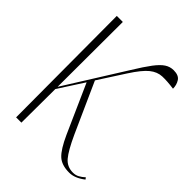

<svg xmlns="http://www.w3.org/2000/svg" viewBox="-165 -628 720 720"><g transform="rotate(45 194.5 -268.5)"><path d="M40 0 38 -536H70L69 -191L218 -429Q245 -473 263.5 -497.5Q282 -522 298 -532.5Q314 -543 333 -543Q360 -543 370 -527.5Q380 -512 380 -492Q344 -497 319 -496Q294 -495 271.5 -477Q249 -459 218 -411L151 -307L240 -109Q267 -50 286.5 -27Q306 -4 337 -4Q351 -4 362 -10Q373 -16 384 -26L389 -19Q357 6 327 6Q287 6 265.5 -14Q244 -34 220 -87L134 -280L69 -179L68 0Z"/></g></svg>

Font: Noto Serif Display ExtraCondensed Thin
Style: Regular
Weight: 100
Width: 2
Designer: Monotype Design Team
Foundry: Monotype Imaging Inc.
Version: Version 2.009